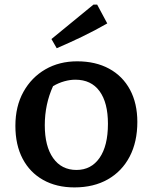

<svg xmlns="http://www.w3.org/2000/svg" viewBox="-20 -806 665 836"><path d="M304 10Q226 10 168 -22.5Q110 -55 78.5 -115Q47 -175 47 -258Q47 -343 82 -406Q117 -469 177.5 -504Q238 -539 316 -539Q396 -539 455 -507Q514 -475 546 -415.5Q578 -356 578 -275Q578 -188 544.5 -124Q511 -60 449.5 -25Q388 10 304 10ZM313 -66Q377 -66 413.5 -118.5Q450 -171 450 -267Q450 -359 413.5 -409Q377 -459 308 -459Q285 -459 260 -452Q235 -445 211 -431Q175 -352 175 -261Q175 -169 211.5 -117.5Q248 -66 313 -66ZM227 -596 204 -636 387 -786H403L447 -704Q393 -673 338 -646.5Q283 -620 227 -596Z"/></svg>

Font: Piazzolla SC SemiBold
Style: Regular
Weight: 600
Designer: Juan Pablo del Peral
Foundry: Huerta Tipografica
Version: Version 1.330